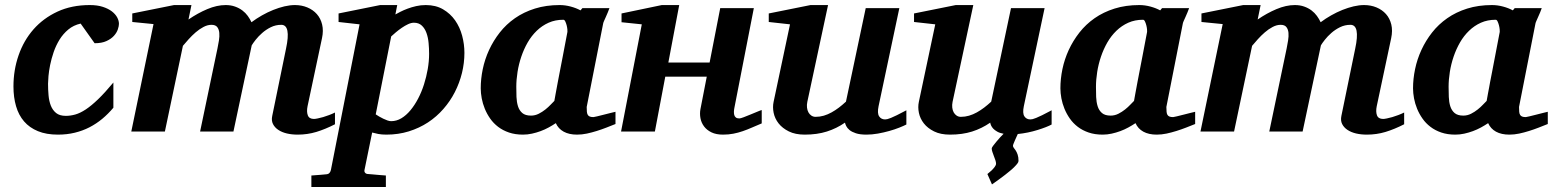

<svg xmlns="http://www.w3.org/2000/svg" viewBox="-20 -520 6142 759"><path d="M450.2 -425.8Q450.2 -417 445.8 -403.8Q441.4 -390.6 430.4 -378.4Q419.4 -366.2 400.9 -357.7Q382.3 -349.1 354 -349.1L298.8 -426.8Q270.5 -420.4 250 -403.3Q229.5 -386.2 215.3 -363.3Q201.2 -340.3 192.1 -314Q183.1 -287.6 178.2 -263.2Q173.3 -238.8 171.6 -219Q169.9 -199.2 169.9 -189Q169.9 -166 171.9 -143.3Q173.8 -120.6 180.9 -102.5Q188 -84.5 201.9 -73.2Q215.8 -62 240.2 -62Q258.8 -62 277.8 -67.4Q296.9 -72.8 319.1 -87.4Q341.3 -102.1 367.9 -127.7Q394.5 -153.3 428.2 -193.8V-94.2Q407.7 -69.8 384.3 -50.3Q360.8 -30.8 333.7 -16.8Q306.6 -2.9 275.6 4.6Q244.6 12.2 209 12.2Q163.1 12.2 129.9 -1.5Q96.7 -15.1 75.2 -40Q53.7 -64.9 43.5 -100.1Q33.2 -135.3 33.2 -178.2Q33.2 -243.2 53.5 -301.5Q73.7 -359.9 112.5 -404.1Q151.4 -448.2 207.3 -474.1Q263.2 -500 335 -500Q364.7 -500 386.5 -492.9Q408.2 -485.8 422.4 -474.9Q436.5 -463.9 443.4 -450.9Q450.2 -438 450.2 -425.8Z M1304.2 -28.8Q1266.1 -9.3 1230.7 1.5Q1195.3 12.2 1156.7 12.2Q1133.8 12.2 1114 7.6Q1094.2 2.9 1080.1 -6.6Q1065.9 -16.1 1059.1 -29.8Q1052.2 -43.5 1056.2 -62L1110.8 -328.1Q1130.9 -421.9 1091.8 -421.9Q1069.8 -421.9 1050.5 -412.4Q1031.2 -402.8 1016.4 -389.6Q1001.5 -376.5 990.7 -362.8Q980 -349.1 975.1 -340.8L902.8 0H771L839.8 -329.1Q842.8 -343.8 845.5 -360.1Q848.1 -376.5 846.9 -390.1Q845.7 -403.8 838.9 -412.8Q832 -421.9 815.9 -421.9Q800.3 -421.9 784.2 -413.3Q768.1 -404.8 753.4 -392.1Q738.8 -379.4 725.8 -365Q712.9 -350.6 703.1 -338.9L631.8 0H499L586.9 -424.8L502.9 -433.1V-466.8L668 -500H736.8L725.1 -442.9Q761.2 -467.8 799.3 -483.9Q837.4 -500 872.1 -500Q892.6 -500 908.9 -494.1Q925.3 -488.3 938 -478.8Q950.7 -469.2 959.5 -457Q968.3 -444.8 974.1 -432.1Q993.7 -446.8 1015.6 -459.2Q1037.6 -471.7 1060.1 -480.7Q1082.5 -489.7 1104.5 -494.9Q1126.5 -500 1146 -500Q1172.4 -500 1194.8 -490.7Q1217.3 -481.4 1232.4 -464.4Q1247.6 -447.3 1253.4 -423.1Q1259.3 -398.9 1252.9 -369.1L1195.8 -100.1Q1191.4 -78.6 1196.8 -64.2Q1202.1 -49.8 1221.2 -49.8Q1226.1 -49.8 1235.8 -51.8Q1245.6 -53.7 1257.3 -57.1Q1269 -60.5 1281.2 -65.2Q1293.5 -69.8 1304.2 -75.2Z M1676.3 -307.1Q1676.3 -328.1 1674.3 -349.9Q1672.4 -371.6 1666 -389.4Q1659.7 -407.2 1647.7 -418.7Q1635.7 -430.2 1616.2 -430.2Q1605.5 -430.2 1593 -424.3Q1580.6 -418.5 1568.1 -409.9Q1555.7 -401.4 1544.7 -392.1Q1533.7 -382.8 1526.4 -376L1465.3 -67.9Q1471.2 -64 1479 -59.3Q1486.8 -54.7 1495.1 -50.8Q1503.4 -46.9 1511.5 -43.9Q1519.5 -41 1526.4 -41Q1547.4 -41 1566.7 -52.5Q1585.9 -64 1602.5 -84Q1619.1 -104 1632.8 -130.1Q1646.5 -156.2 1656 -186Q1665.5 -215.8 1670.9 -246.8Q1676.3 -277.8 1676.3 -307.1ZM1815.9 -311Q1815.9 -271 1806.2 -231.4Q1796.4 -191.9 1778.1 -156Q1759.8 -120.1 1732.9 -89.4Q1706.1 -58.6 1671.9 -36.1Q1637.7 -13.7 1596.2 -0.7Q1554.7 12.2 1507.3 12.2Q1488.8 12.2 1474.9 9.5Q1460.9 6.8 1451.2 3.9L1420.9 151.9Q1419.4 158.7 1423.6 163.3Q1427.7 168 1436 168Q1442.9 168.5 1453.1 169.4Q1461.9 170.4 1474.9 171.4Q1487.8 172.4 1505.4 173.8V219.2H1210.9V173.8Q1218.8 172.9 1229.2 172.4Q1239.7 171.9 1249 170.9Q1259.8 169.9 1271 168.9Q1278.8 168 1282.7 163.3Q1286.6 158.7 1288.1 151.9L1401.4 -423.8L1318.4 -433.1V-466.8L1482.9 -500H1550.3L1543 -462.9Q1550.8 -467.3 1563.2 -473.6Q1575.7 -480 1591.3 -485.8Q1606.9 -491.7 1625 -495.8Q1643.1 -500 1663.1 -500Q1702.6 -500 1731.4 -483.2Q1760.3 -466.3 1779.1 -439.5Q1797.9 -412.6 1806.9 -378.9Q1815.9 -345.2 1815.9 -311Z M2223.1 -394Q2223.6 -396 2222.9 -403.8Q2222.2 -411.6 2220 -420.2Q2217.8 -428.7 2214.6 -435.3Q2211.4 -441.9 2207 -441.9Q2174.8 -441.9 2148.7 -430.2Q2122.6 -418.5 2101.8 -398.4Q2081.1 -378.4 2065.9 -352.1Q2050.8 -325.7 2040.8 -296.1Q2030.8 -266.6 2025.9 -235.8Q2021 -205.1 2021 -176.8Q2021 -156.7 2021.7 -136.7Q2022.5 -116.7 2027.6 -100.1Q2032.7 -83.5 2044.7 -73.2Q2056.6 -63 2079.1 -63Q2095.2 -63 2109.6 -70.3Q2124 -77.6 2136 -87.2Q2147.9 -96.7 2157 -106.4Q2166 -116.2 2171.4 -121.1Q2174.8 -141.1 2177 -152.1Q2179.2 -163.1 2180.9 -173.1Q2182.6 -183.1 2185.1 -195.8Q2187.5 -208.5 2192.1 -232.2Q2196.8 -255.9 2204.1 -294.2Q2211.4 -332.5 2223.1 -394ZM2413.1 -29.8Q2396 -22.9 2377.2 -15.6Q2358.4 -8.3 2338.9 -2.2Q2319.3 3.9 2299.8 8.1Q2280.3 12.2 2261.2 12.2Q2229.5 12.2 2208.3 0.5Q2187 -11.2 2177.2 -33.2Q2164.1 -24.4 2148.9 -16.1Q2133.8 -7.8 2117.2 -1.7Q2100.6 4.4 2083 8.3Q2065.4 12.2 2047.4 12.2Q2016.6 12.2 1992.2 3.9Q1967.8 -4.4 1949.2 -18.6Q1930.7 -32.7 1917.7 -51.3Q1904.8 -69.8 1896.5 -90.1Q1888.2 -110.4 1884.3 -131.3Q1880.4 -152.3 1880.4 -170.9Q1880.4 -208 1888.4 -246.8Q1896.5 -285.6 1913.3 -322.3Q1930.2 -358.9 1955.6 -391.4Q1981 -423.8 2015.6 -448Q2050.3 -472.2 2094.5 -486.1Q2138.7 -500 2192.4 -500Q2214.4 -500 2236.1 -494.1Q2257.8 -488.3 2274.9 -479L2282.2 -487.8H2389.2Q2386.7 -480.5 2382.8 -471.2Q2378.9 -461.9 2375 -453.1Q2371.1 -444.3 2367.9 -437.3Q2364.7 -430.2 2364.3 -426.8L2299.3 -97.2Q2299.3 -85.9 2300 -78.1Q2300.8 -70.3 2303.7 -65.7Q2306.6 -61 2312 -59.1Q2317.4 -57.1 2326.2 -57.1Q2328.1 -57.1 2340.6 -60.1Q2353 -63 2367.9 -66.9Q2382.8 -70.8 2396 -74Q2409.2 -77.1 2413.1 -78.1Z M2991.2 -32.2Q2971.2 -23.9 2952.9 -15.9Q2934.6 -7.8 2916.3 -1.5Q2897.9 4.9 2878.9 8.5Q2859.9 12.2 2837.9 12.2Q2811 12.2 2792.5 3.2Q2773.9 -5.9 2763.2 -20.3Q2752.4 -34.7 2749 -52.7Q2745.6 -70.8 2749 -88.9L2773.9 -216.8H2609.9L2568.8 0H2435.1L2517.1 -423.8L2437 -432.1V-466.8L2596.2 -500H2665L2622.1 -272.9H2785.2L2827.1 -487.8H2960L2883.8 -97.2Q2881.8 -88.4 2881.3 -80.1Q2880.9 -71.8 2882.6 -65.4Q2884.3 -59.1 2889.2 -55.4Q2894 -51.8 2902.8 -51.8Q2907.2 -51.8 2919.9 -56.6Q2932.6 -61.5 2947 -67.4Q2961.4 -73.2 2974.1 -78.6Q2986.8 -84 2991.2 -85Z M3563 -27.8Q3552.7 -22.5 3534.9 -15.4Q3517.1 -8.3 3495.4 -2.2Q3473.6 3.9 3450.2 8.1Q3426.8 12.2 3405.3 12.2Q3379.4 12.2 3363.3 6.8Q3347.2 1.5 3338.1 -6.1Q3329.1 -13.7 3325.2 -21.7Q3321.3 -29.8 3320.3 -35.2Q3287.1 -12.2 3248.5 0Q3210 12.2 3161.1 12.2Q3124 12.2 3098.4 -0.5Q3072.8 -13.2 3057.9 -32.2Q3043 -51.3 3038.3 -74Q3033.7 -96.7 3038.1 -117.2L3103 -423.8L3019 -433.1V-466.8L3184.1 -500H3253.4L3171.4 -117.2Q3168.9 -105.5 3170.2 -94.7Q3171.4 -84 3175.8 -75.9Q3180.2 -67.9 3187.5 -63Q3194.8 -58.1 3204.1 -58.1Q3220.7 -58.1 3236.6 -62.7Q3252.4 -67.4 3267.3 -75.7Q3282.2 -84 3296.4 -94.7Q3310.5 -105.5 3324.2 -118.2L3402.3 -487.8H3535.2L3453.1 -100.1Q3447.3 -72.3 3455.3 -60.1Q3463.4 -47.9 3479 -47.9Q3482.9 -47.9 3488 -49.1Q3493.2 -50.3 3502.2 -54Q3511.2 -57.6 3525.6 -64.7Q3540 -71.8 3563 -84Z M4137.2 -27.8Q4128.4 -22.9 4114 -17.3Q4099.6 -11.7 4081.5 -6.1Q4063.5 -0.5 4043.5 3.7Q4023.4 7.8 4003.4 9.8Q4001 15.1 3997.8 22.2Q3994.6 29.3 3991.7 35.9Q3988.8 42.5 3986.6 48.1Q3984.4 53.7 3984.4 56.2Q3984.4 60.5 3987.8 64.7Q3991.2 68.8 3995.4 75.2Q3999.5 81.5 4002.9 91.3Q4006.3 101.1 4006.3 116.2Q4006.3 120.6 4001.7 126.7Q3997.1 132.8 3989.7 140.1Q3982.4 147.5 3972.9 155.3Q3963.4 163.1 3953.6 170.9Q3930.2 189 3901.4 209L3883.3 168Q3892.6 160.6 3900.4 153.3Q3906.7 147 3912.1 139.9Q3917.5 132.8 3917.5 127Q3917.5 121.1 3914.8 113Q3912.1 105 3908.9 96.9Q3905.8 88.9 3903.1 80.8Q3900.4 72.8 3900.4 66.9Q3900.4 64 3905.5 56.9Q3910.6 49.8 3918 41Q3925.3 32.2 3933.3 23.4Q3941.4 14.6 3947.3 8.8Q3931.6 5.9 3921.9 0.2Q3912.1 -5.4 3906.2 -11.7Q3900.4 -18.1 3897.7 -24.4Q3895 -30.8 3894.5 -35.2Q3861.3 -12.2 3822.8 0Q3784.2 12.2 3735.4 12.2Q3698.2 12.2 3672.6 -0.5Q3647 -13.2 3632.1 -32.2Q3617.2 -51.3 3612.5 -74Q3607.9 -96.7 3612.3 -117.2L3677.2 -423.8L3593.3 -433.1V-466.8L3758.3 -500H3827.6L3745.6 -117.2Q3743.2 -105.5 3744.4 -94.7Q3745.6 -84 3750 -75.9Q3754.4 -67.9 3761.7 -63Q3769 -58.1 3778.3 -58.1Q3794.9 -58.1 3810.8 -62.7Q3826.7 -67.4 3841.6 -75.7Q3856.4 -84 3870.6 -94.7Q3884.8 -105.5 3898.4 -118.2L3976.6 -487.8H4109.4L4027.3 -100.1Q4021.5 -72.3 4029.5 -60.1Q4037.6 -47.9 4053.2 -47.9Q4057.1 -47.9 4062.3 -49.1Q4067.4 -50.3 4076.4 -54Q4085.4 -57.6 4099.9 -64.7Q4114.3 -71.8 4137.2 -84Z M4514.6 -394Q4515.1 -396 4514.4 -403.8Q4513.7 -411.6 4511.5 -420.2Q4509.3 -428.7 4506.1 -435.3Q4502.9 -441.9 4498.5 -441.9Q4466.3 -441.9 4440.2 -430.2Q4414.1 -418.5 4393.3 -398.4Q4372.6 -378.4 4357.4 -352.1Q4342.3 -325.7 4332.3 -296.1Q4322.3 -266.6 4317.4 -235.8Q4312.5 -205.1 4312.5 -176.8Q4312.5 -156.7 4313.2 -136.7Q4314 -116.7 4319.1 -100.1Q4324.2 -83.5 4336.2 -73.2Q4348.1 -63 4370.6 -63Q4386.7 -63 4401.1 -70.3Q4415.5 -77.6 4427.5 -87.2Q4439.5 -96.7 4448.5 -106.4Q4457.5 -116.2 4462.9 -121.1Q4466.3 -141.1 4468.5 -152.1Q4470.7 -163.1 4472.4 -173.1Q4474.1 -183.1 4476.6 -195.8Q4479 -208.5 4483.6 -232.2Q4488.3 -255.9 4495.6 -294.2Q4502.9 -332.5 4514.6 -394ZM4704.6 -29.8Q4687.5 -22.9 4668.7 -15.6Q4649.9 -8.3 4630.4 -2.2Q4610.8 3.9 4591.3 8.1Q4571.8 12.2 4552.7 12.2Q4521 12.2 4499.8 0.5Q4478.5 -11.2 4468.8 -33.2Q4455.6 -24.4 4440.4 -16.1Q4425.3 -7.8 4408.7 -1.7Q4392.1 4.4 4374.5 8.3Q4356.9 12.2 4338.9 12.2Q4308.1 12.2 4283.7 3.9Q4259.3 -4.4 4240.7 -18.6Q4222.2 -32.7 4209.2 -51.3Q4196.3 -69.8 4188 -90.1Q4179.7 -110.4 4175.8 -131.3Q4171.9 -152.3 4171.9 -170.9Q4171.9 -208 4179.9 -246.8Q4188 -285.6 4204.8 -322.3Q4221.7 -358.9 4247.1 -391.4Q4272.5 -423.8 4307.1 -448Q4341.8 -472.2 4386 -486.1Q4430.2 -500 4483.9 -500Q4505.9 -500 4527.6 -494.1Q4549.3 -488.3 4566.4 -479L4573.7 -487.8H4680.7Q4678.2 -480.5 4674.3 -471.2Q4670.4 -461.9 4666.5 -453.1Q4662.6 -444.3 4659.4 -437.3Q4656.2 -430.2 4655.8 -426.8L4590.8 -97.2Q4590.8 -85.9 4591.6 -78.1Q4592.3 -70.3 4595.2 -65.7Q4598.1 -61 4603.5 -59.1Q4608.9 -57.1 4617.7 -57.1Q4619.6 -57.1 4632.1 -60.1Q4644.5 -63 4659.4 -66.9Q4674.3 -70.8 4687.5 -74Q4700.7 -77.1 4704.6 -78.1Z M5530.8 -28.8Q5492.7 -9.3 5457.3 1.5Q5421.9 12.2 5383.3 12.2Q5360.4 12.2 5340.6 7.6Q5320.8 2.9 5306.6 -6.6Q5292.5 -16.1 5285.6 -29.8Q5278.8 -43.5 5282.7 -62L5337.4 -328.1Q5357.4 -421.9 5318.4 -421.9Q5296.4 -421.9 5277.1 -412.4Q5257.8 -402.8 5242.9 -389.6Q5228 -376.5 5217.3 -362.8Q5206.5 -349.1 5201.7 -340.8L5129.4 0H4997.6L5066.4 -329.1Q5069.3 -343.8 5072 -360.1Q5074.7 -376.5 5073.5 -390.1Q5072.3 -403.8 5065.4 -412.8Q5058.6 -421.9 5042.5 -421.9Q5026.9 -421.9 5010.7 -413.3Q4994.6 -404.8 4980 -392.1Q4965.3 -379.4 4952.4 -365Q4939.5 -350.6 4929.7 -338.9L4858.4 0H4725.6L4813.5 -424.8L4729.5 -433.1V-466.8L4894.5 -500H4963.4L4951.7 -442.9Q4987.8 -467.8 5025.9 -483.9Q5064 -500 5098.6 -500Q5119.1 -500 5135.5 -494.1Q5151.9 -488.3 5164.6 -478.8Q5177.2 -469.2 5186 -457Q5194.8 -444.8 5200.7 -432.1Q5220.2 -446.8 5242.2 -459.2Q5264.2 -471.7 5286.6 -480.7Q5309.1 -489.7 5331.1 -494.9Q5353 -500 5372.6 -500Q5398.9 -500 5421.4 -490.7Q5443.8 -481.4 5459 -464.4Q5474.1 -447.3 5480 -423.1Q5485.8 -398.9 5479.5 -369.1L5422.4 -100.1Q5418 -78.6 5423.3 -64.2Q5428.7 -49.8 5447.8 -49.8Q5452.6 -49.8 5462.4 -51.8Q5472.2 -53.7 5483.9 -57.1Q5495.6 -60.5 5507.8 -65.2Q5520 -69.8 5530.8 -75.2Z M5908.7 -394Q5909.2 -396 5908.4 -403.8Q5907.7 -411.6 5905.5 -420.2Q5903.3 -428.7 5900.1 -435.3Q5897 -441.9 5892.6 -441.9Q5860.4 -441.9 5834.2 -430.2Q5808.1 -418.5 5787.4 -398.4Q5766.6 -378.4 5751.5 -352.1Q5736.3 -325.7 5726.3 -296.1Q5716.3 -266.6 5711.4 -235.8Q5706.5 -205.1 5706.5 -176.8Q5706.5 -156.7 5707.3 -136.7Q5708 -116.7 5713.1 -100.1Q5718.3 -83.5 5730.2 -73.2Q5742.2 -63 5764.6 -63Q5780.8 -63 5795.2 -70.3Q5809.6 -77.6 5821.5 -87.2Q5833.5 -96.7 5842.5 -106.4Q5851.6 -116.2 5856.9 -121.1Q5860.4 -141.1 5862.5 -152.1Q5864.7 -163.1 5866.5 -173.1Q5868.2 -183.1 5870.6 -195.8Q5873 -208.5 5877.7 -232.2Q5882.3 -255.9 5889.6 -294.2Q5897 -332.5 5908.7 -394ZM6098.6 -29.8Q6081.5 -22.9 6062.7 -15.6Q6043.9 -8.3 6024.4 -2.2Q6004.9 3.9 5985.4 8.1Q5965.8 12.2 5946.8 12.2Q5915 12.2 5893.8 0.5Q5872.6 -11.2 5862.8 -33.2Q5849.6 -24.4 5834.5 -16.1Q5819.3 -7.8 5802.7 -1.7Q5786.1 4.4 5768.6 8.3Q5751 12.2 5732.9 12.2Q5702.1 12.2 5677.7 3.9Q5653.3 -4.4 5634.8 -18.6Q5616.2 -32.7 5603.3 -51.3Q5590.3 -69.8 5582 -90.1Q5573.7 -110.4 5569.8 -131.3Q5565.9 -152.3 5565.9 -170.9Q5565.9 -208 5574 -246.8Q5582 -285.6 5598.9 -322.3Q5615.7 -358.9 5641.1 -391.4Q5666.5 -423.8 5701.2 -448Q5735.8 -472.2 5780 -486.1Q5824.2 -500 5877.9 -500Q5899.9 -500 5921.6 -494.1Q5943.4 -488.3 5960.4 -479L5967.8 -487.8H6074.7Q6072.3 -480.5 6068.4 -471.2Q6064.5 -461.9 6060.5 -453.1Q6056.6 -444.3 6053.5 -437.3Q6050.3 -430.2 6049.8 -426.8L5984.9 -97.2Q5984.9 -85.9 5985.6 -78.1Q5986.3 -70.3 5989.3 -65.7Q5992.2 -61 5997.6 -59.1Q6002.9 -57.1 6011.7 -57.1Q6013.7 -57.1 6026.1 -60.1Q6038.6 -63 6053.5 -66.9Q6068.4 -70.8 6081.5 -74Q6094.7 -77.1 6098.6 -78.1Z"/></svg>

Font: Charis SIL
Style: Bold Italic
Weight: 700
Italic angle: -11°
Foundry: SIL International
Version: Version 4.112